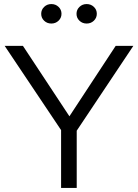

<svg xmlns="http://www.w3.org/2000/svg" viewBox="-20 -926 679 946"><path d="M281 0V-285L3 -700H93L322 -353L550 -700H637L358 -282V0ZM233 -810Q211.9 -810 197.5 -823.9Q183 -837.7 183 -857.9Q183 -878 197.5 -892Q211.9 -906 233 -906Q254 -906 268.5 -892.1Q283 -878.3 283 -858.1Q283 -838 268.5 -824Q254 -810 233 -810ZM407 -810Q385.9 -810 371.5 -823.9Q357 -837.7 357 -857.9Q357 -878 371.5 -892Q385.9 -906 407 -906Q428 -906 442.5 -892.1Q457 -878.3 457 -858.1Q457 -838 442.5 -824Q428 -810 407 -810Z"/></svg>

Font: Red Hat Display
Style: Regular
Weight: 300
Designer: Pentagram, MCKL
Foundry: Pentagram, MCKL
Version: Version 1.023